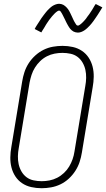

<svg xmlns="http://www.w3.org/2000/svg" viewBox="-20 -985 560 1013"><path d="M200 8Q200 8 199.5 8Q199 8 199 8Q171 8 144.5 2Q118 -4 96.5 -18.5Q75 -33 61 -54.5Q47 -76 40.5 -101.5Q34 -127 34.5 -155Q35 -183 40 -210L97 -555Q101 -580 109 -604.5Q117 -629 131.5 -651.5Q146 -674 166.5 -692.5Q187 -711 210.5 -722.5Q234 -734 259.5 -738.5Q285 -743 310 -743Q310 -743 310 -743Q310 -743 310 -743Q338 -743 364.5 -737Q391 -731 412.5 -716.5Q434 -702 448 -680.5Q462 -659 468.5 -633.5Q475 -608 474.5 -580Q474 -552 469 -525L412 -180Q408 -155 400 -130.5Q392 -106 377.5 -83.5Q363 -61 343 -42.5Q323 -24 299 -12.5Q275 -1 249.5 3.5Q224 8 200 8ZM200 -29Q220 -29 241 -33Q262 -37 281.5 -47Q301 -57 317.5 -72.5Q334 -88 345 -106.5Q356 -125 363 -145Q370 -165 373 -186L430 -531Q434 -552 434.5 -574Q435 -596 430.5 -616.5Q426 -637 415.5 -655Q405 -673 389 -685Q373 -697 352 -701.5Q331 -706 309 -706Q289 -706 268 -702Q247 -698 227.5 -688Q208 -678 192 -662.5Q176 -647 164.5 -628.5Q153 -610 146.5 -590Q140 -570 136 -549L79 -204Q75 -183 74.5 -161Q74 -139 78.5 -118.5Q83 -98 93.5 -80Q104 -62 120 -50Q136 -38 157 -33.5Q178 -29 200 -29ZM391 -813Q385 -813 379 -814.5Q373 -816 368 -818.5Q363 -821 358.5 -825Q354 -829 350.5 -833Q347 -837 344 -842Q341 -847 338 -852Q335 -857 332.5 -862Q330 -867 327.5 -872Q325 -877 322.5 -882.5Q320 -888 317 -893.5Q314 -899 311.5 -904.5Q309 -910 306.5 -914Q304 -918 300.5 -923.5Q297 -929 292 -929Q288 -929 284 -926.5Q280 -924 277 -921.5Q274 -919 270 -915.5Q266 -912 262 -907Q258 -902 256.5 -901Q255 -900 253 -897Q251 -894 248.5 -891Q246 -888 243.5 -885Q241 -882 238.5 -878.5Q236 -875 233.5 -871Q231 -867 228 -863Q225 -859 222.5 -854.5Q220 -850 217 -845Q214 -840 211 -835Q208 -830 204.5 -825Q201 -820 198 -814L163 -832Q169 -844 175.5 -853.5Q182 -863 187.5 -872Q193 -881 198.5 -889Q204 -897 209.5 -904Q215 -911 219.5 -917Q224 -923 229 -928.5Q234 -934 242 -941.5Q250 -949 257 -953.5Q264 -958 273.5 -961.5Q283 -965 292 -965Q298 -965 303.5 -963.5Q309 -962 314 -959.5Q319 -957 323.5 -953Q328 -949 332 -945Q336 -941 339 -936.5Q342 -932 345 -927Q348 -922 350.5 -916.5Q353 -911 355.5 -906Q358 -901 360.5 -895.5Q363 -890 365.5 -884.5Q368 -879 370.5 -874Q373 -869 376 -864.5Q379 -860 382 -855Q385 -850 391 -850Q395 -850 398.5 -852.5Q402 -855 405.5 -857.5Q409 -860 412.5 -863.5Q416 -867 420.5 -871.5Q425 -876 426 -877.5Q427 -879 429.5 -881.5Q432 -884 434 -887Q436 -890 438.5 -893.5Q441 -897 443.5 -900.5Q446 -904 449 -907.5Q452 -911 454.5 -915.5Q457 -920 460 -924Q463 -928 466 -933Q469 -938 472 -943Q475 -948 478 -953.5Q481 -959 485 -964L520 -946Q513 -935 507 -925Q501 -915 495 -906Q489 -897 483.5 -889Q478 -881 473 -874Q468 -867 463 -861Q458 -855 453.5 -850Q449 -845 441 -837.5Q433 -830 425.5 -825Q418 -820 409 -816.5Q400 -813 391 -813Z"/></svg>

Font: Iosevka SS04 XLt Obl
Style: Regular
Weight: 200
Italic angle: -9°
Monospace: yes
Designer: Belleve Invis
Foundry: Belleve Invis
Version: Version 19.0.0; ttfautohint (v1.8.4)